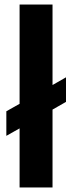

<svg xmlns="http://www.w3.org/2000/svg" viewBox="-20 -828 318 848"><path d="M66.5 0V-261L8 -228V-336.5L66.5 -369.5V-808H212V-452.5L271.5 -486.5V-378L212 -344V0Z"/></svg>

Font: Encode Sans Condensed Condensed
Style: Bold
Weight: 700
Width: 3
Designer: Multiple Designers
Foundry: Impallari Type
Version: Version 3.000; ttfautohint (v1.8.3) -l 8 -r 50 -G 200 -x 14 